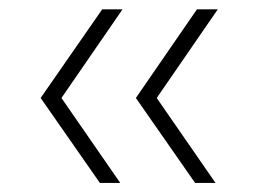

<svg xmlns="http://www.w3.org/2000/svg" viewBox="-20 -450 563 418"><path d="M404.8 -51.7 275.8 -236.7 408.8 -429.7H454.2L321.2 -236.7L449.2 -51.7ZM197.5 -51.7 68.5 -236.7 202.5 -429.7H246.8L113.8 -236.7L241.8 -51.7Z"/></svg>

Font: Smooch Sans Thin
Style: Regular
Weight: 100
Designer: Robert E. Leuschke
Foundry: Robert E. Leuschke
Version: Version 1.010